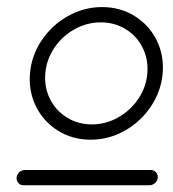

<svg xmlns="http://www.w3.org/2000/svg" viewBox="-20 -539 501 557"><path d="M407.4 -326.3Q410.7 -366.3 393.9 -400.4Q377 -434.4 344.8 -454.3Q312.6 -474.1 272.6 -474.1Q232.2 -474.1 196.5 -454.3Q160.7 -434.4 137.8 -400.4Q114.8 -366.3 111.5 -326.3Q108.1 -285.9 125 -252Q141.9 -218.1 174.1 -198.1Q206.3 -178.1 246.7 -178.1Q286.7 -178.1 322.4 -198.1Q358.1 -218.1 381.1 -252Q404.1 -285.9 407.4 -326.3ZM67 -326.3Q71.5 -378.5 101.3 -422.6Q131.1 -466.7 177.6 -492.6Q224.1 -518.5 276.3 -518.5Q328.5 -518.5 370.4 -492.6Q412.2 -466.7 434.3 -422.6Q456.3 -378.5 451.9 -326.3Q447.4 -274.1 417.6 -229.8Q387.8 -185.6 341.5 -159.6Q295.2 -133.7 243 -133.7Q190.7 -133.7 148.7 -159.6Q106.7 -185.6 84.6 -229.8Q62.6 -274.1 67 -326.3ZM437.8 -23.7Q437.4 -17.8 433.9 -12.6Q430.4 -7.4 424.8 -4.4Q419.3 -1.5 413.3 -1.5H48.1Q42.2 -1.5 37.4 -4.4Q32.6 -7.4 30.2 -12.6Q27.8 -17.8 28.1 -23.7Q28.5 -29.6 31.9 -34.8Q35.2 -40 40.7 -43Q46.3 -45.9 52.2 -45.9H417.4Q423.3 -45.9 428.1 -43Q433 -40 435.6 -34.8Q438.1 -29.6 437.8 -23.7Z"/></svg>

Font: 26F Galaxy Sans Oblique
Style: Regular
Weight: 400
Italic angle: -5°
Designer: C₂₉H₂₅N₃O₅
Version: Version 1.200;FEAKit 1.0